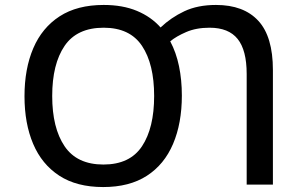

<svg xmlns="http://www.w3.org/2000/svg" viewBox="-20 -746 1240 776"><path d="M397 10Q290 10 219.5 -36Q149 -82 114 -164.5Q79 -247 79 -357Q79 -468 114.5 -551Q150 -634 221 -680Q292 -726 399 -726Q476 -726 533.5 -702Q591 -678 629 -635Q671 -675 725 -700.5Q779 -726 853 -726Q965 -726 1024 -662Q1083 -598 1083 -463V0H977V-447Q977 -543 940.5 -588.5Q904 -634 827 -634Q773 -634 732.5 -616.5Q692 -599 668 -579Q692 -534 703.5 -478.5Q715 -423 715 -360Q715 -248 679.5 -164.5Q644 -81 573.5 -35.5Q503 10 397 10ZM398 -81Q505 -81 554 -155Q603 -229 603 -358Q603 -487 554 -560.5Q505 -634 399 -634Q291 -634 241 -560.5Q191 -487 191 -358Q191 -229 241 -155Q291 -81 398 -81Z"/></svg>

Font: Noto Sans Mono Medium
Style: Regular
Weight: 500
Designer: Monotype Design Team
Foundry: Monotype Imaging Inc.
Version: Version 2.014